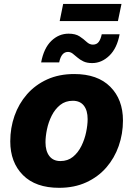

<svg xmlns="http://www.w3.org/2000/svg" viewBox="-20 -919 660 950"><path d="M272.5 10.3Q156.2 10.3 93.5 -52.7Q30.8 -115.7 30.8 -219.7Q30.8 -286.1 51.8 -345.9Q72.8 -405.8 113.5 -452.4Q154.3 -499 213.1 -525.9Q272 -552.7 347.2 -552.7Q462.9 -552.7 525.6 -489.7Q588.4 -426.8 588.4 -322.8Q588.4 -256.8 567.4 -196.8Q546.4 -136.7 505.9 -90.1Q465.3 -43.5 406.5 -16.6Q347.7 10.3 272.5 10.3ZM278.8 -122.1Q315.4 -122.1 341.1 -143.1Q366.7 -164.1 382.8 -196.8Q398.9 -229.5 406.2 -265.1Q413.6 -300.8 413.6 -329.6Q413.6 -372.6 394.8 -396.5Q376 -420.4 340.3 -420.4Q303.7 -420.4 277.8 -399.7Q252 -378.9 235.8 -346.7Q219.7 -314.5 212.4 -279.1Q205.1 -243.7 205.1 -214.8Q205.1 -171.9 224.1 -147Q243.2 -122.1 278.8 -122.1ZM436 -606.9Q410.2 -606.9 392.8 -615.2Q375.5 -623.5 363 -634.5Q350.6 -645.5 339.6 -653.8Q328.6 -662.1 316.4 -662.1Q283.2 -662.1 272.9 -610.4H183.6Q196.8 -680.7 233.9 -716.6Q271 -752.4 319.3 -752.4Q353.5 -752.4 373.8 -739Q394 -725.6 408.4 -711.9Q422.9 -698.2 439.5 -698.2Q458.5 -698.2 468.5 -711.7Q478.5 -725.1 483.4 -749.5H571.8Q559.1 -680.2 521 -643.6Q482.9 -606.9 436 -606.9ZM581.1 -899.4 563.5 -814.9H275.4L292.5 -899.4Z"/></svg>

Font: Inter Extra Bold
Style: Italic
Weight: 800
Italic angle: -9.39999°
Designer: Rasmus Andersson
Foundry: rsms
Version: Version 4.000;git-3c8e0fc